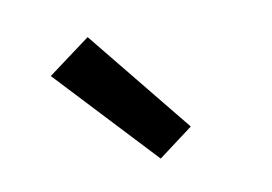

<svg xmlns="http://www.w3.org/2000/svg" viewBox="-44 -880 588 415"><g transform="rotate(-10 250.0 -673.0)"><path d="M279 -530 76 -747 169 -816 355 -587Z"/></g></svg>

Font: Iosevka Algr
Style: Bold
Weight: 700
Monospace: yes
Designer: Belleve Invis
Foundry: Belleve Invis
Version: Version 26.0.2; ttfautohint (v1.8.3)